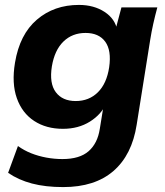

<svg xmlns="http://www.w3.org/2000/svg" viewBox="-20 -537 673 781"><path d="M237 224Q165 224 110 209.5Q55 195 13 166L53 57Q78 75 107 86.5Q136 98 168.5 104Q201 110 234 110Q304 110 340.5 78Q377 46 386 -13L403 -118H413Q393 -72 346 -42.5Q299 -13 236 -13Q168 -13 119 -45Q70 -77 48.5 -137.5Q27 -198 41 -282Q60 -397 130 -457Q200 -517 301 -517Q362 -517 405.5 -488.5Q449 -460 457 -413L450 -417L474 -507H620Q611 -474 603.5 -440.5Q596 -407 591 -375L536 -30Q517 93 441.5 158.5Q366 224 237 224ZM288 -126Q342 -126 378 -161.5Q414 -197 424 -263Q434 -332 408 -367.5Q382 -403 328 -403Q274 -403 238 -368Q202 -333 191 -267Q180 -198 207 -162Q234 -126 288 -126Z"/></svg>

Font: Mulish ExtraLight ExtraBold
Style: Italic
Weight: 800
Italic angle: -9°
Version: Version 3.603